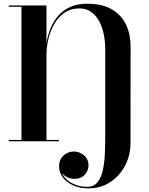

<svg xmlns="http://www.w3.org/2000/svg" viewBox="-20 -780 825 1060"><path d="M469 260Q421 260 384.2 243.5Q347.5 227 326.8 199.2Q306 171.5 306 138.5Q306 102 330 79.2Q354 56.5 388 56.5Q408 56.5 426.5 65.8Q445 75 456.8 92Q468.5 109 468.5 133Q468.5 163 447.5 185.2Q426.5 207.5 390 207.5Q368 207.5 349.2 197.5Q330.5 187.5 318.8 171.8Q307 156 307 138.5H314Q314 170.5 334.2 196Q354.5 221.5 388 236.5Q421.5 251.5 461 251.5Q497 251.5 517.2 227.2Q537.5 203 546.8 163.2Q556 123.5 558.5 75.5Q561 27.5 561 -20V-506Q561 -553.5 552 -594.8Q543 -636 525 -667.2Q507 -698.5 480.5 -716Q454 -733.5 419.5 -733.5Q370 -733.5 335.2 -709.2Q300.5 -685 278.8 -646.2Q257 -607.5 246.8 -563.2Q236.5 -519 236.5 -478H231Q231 -510.5 237.5 -548.2Q244 -586 259 -623.2Q274 -660.5 300.2 -691.5Q326.5 -722.5 366.2 -741Q406 -759.5 461 -759.5Q545 -759.5 597.8 -728.2Q650.5 -697 675.8 -643.8Q701 -590.5 701 -524.5L700.5 11.5Q700.5 60 683.8 104.8Q667 149.5 636.2 184.5Q605.5 219.5 563.2 239.8Q521 260 469 260ZM28.5 0V-7.5H305.5V0ZM98.5 0V-742.5H28.5V-750H236.5V0Z"/></svg>

Font: Bodoni Moda 28pt
Style: Bold
Weight: 700
Designer: Owen Earl
Foundry: indestructible type
Version: Version 2.005